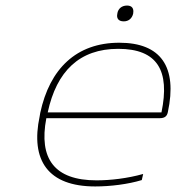

<svg xmlns="http://www.w3.org/2000/svg" viewBox="-20 -663 640 692"><path d="M585 -259C620 -422 560 -509 410 -509C255 -509 159 -415 125 -256L123 -244C89 -85 153 9 323 9C378 9 442 1 491 -14L496 -36C439 -20 378 -13 328 -13C176 -13 119 -91 147 -237H555C575 -237 582 -245 585 -259ZM152 -258C184 -407 267 -487 406 -487C548 -487 593 -408 562 -258ZM403 -614C399 -597 407 -586 426 -586C444 -586 456 -597 460 -614V-615C463 -632 456 -643 438 -643C419 -643 406 -632 403 -615Z"/></svg>

Font: LT Wave Mono Thin
Style: Italic
Weight: 100
Designer: Daniel Lyons
Version: Version 2.5 (Glyphs App)